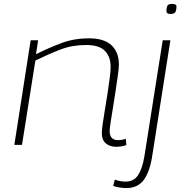

<svg xmlns="http://www.w3.org/2000/svg" viewBox="-20 -737 943 977"><path d="M136 -532H174L163 -461Q233 -496 296 -519Q359 -542 433 -542Q510 -542 547.5 -506.5Q585 -471 585 -409Q585 -391 580 -355.5Q575 -320 568.5 -276.5Q562 -233 555 -190.5Q548 -148 543 -115.5Q538 -83 538 -70Q538 -24 581 -24Q602 -24 620 -31L623 1Q610 6 596 8Q582 10 571 10Q539 10 518.5 -7.5Q498 -25 498 -60Q498 -74 502.5 -106.5Q507 -139 514 -180Q521 -221 527.5 -263.5Q534 -306 538.5 -341.5Q543 -377 543 -397Q543 -448 514 -478Q485 -508 418 -508Q348 -508 289 -485.5Q230 -463 160 -429L92 0H53ZM857 -717Q879 -717 878 -703Q877 -679 870 -672.5Q863 -666 847 -666Q826 -666 827 -682Q828 -705 834 -711Q840 -717 857 -717ZM847 -532 754 60Q742 137 711.5 178.5Q681 220 623 220Q612 220 591.5 217.5Q571 215 556 209L564 177Q581 183 594.5 185Q608 187 619 187Q662 187 683.5 153Q705 119 715 57L808 -532Z"/></svg>

Font: Georama Extended ExtraLight
Style: Italic
Weight: 200
Width: 7
Italic angle: -9°
Designer: Jean-Baptiste Levee
Foundry: Production Type
Version: Version 1.000